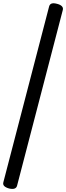

<svg xmlns="http://www.w3.org/2000/svg" viewBox="-24 -1099 412 1196"><path d="M32 75Q11 69 2 59.5Q-7 50 -3 36L282 -1059Q286 -1073 298 -1077Q310 -1081 332 -1075Q352 -1070 361.5 -1060Q371 -1050 367 -1036L82 59Q78 72 65.5 76Q53 80 32 75Z"/></svg>

Font: Playwrite ES Deco
Style: Regular
Weight: 400
Designer: Veronika Burian, José Scaglione
Foundry: TypeTogether
Version: Version 1.002